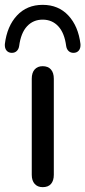

<svg xmlns="http://www.w3.org/2000/svg" viewBox="-64 -766 352 792"><path d="M67 -45V-441Q67 -466 79 -479.5Q91 -493 112 -493Q134 -493 146 -479.5Q158 -466 158 -441V-45Q158 -21 146.5 -7.5Q135 6 112 6Q91 6 79 -7.5Q67 -21 67 -45ZM-44 -584Q-35 -658 6 -702Q47 -746 112 -746Q177 -746 218 -702Q259 -658 268 -584Q269 -567 261 -557.5Q253 -548 239 -548Q227 -548 219 -555.5Q211 -563 209 -576Q202 -630 176.5 -657.5Q151 -685 112 -685Q73 -685 47.5 -657.5Q22 -630 15 -576Q13 -563 5 -555.5Q-3 -548 -15 -548Q-29 -548 -37 -557.5Q-45 -567 -44 -584Z"/></svg>

Font: SN Pro
Style: Regular
Weight: 400
Designer: Tobias Whetton
Foundry: Supernotes
Version: Version 1.003